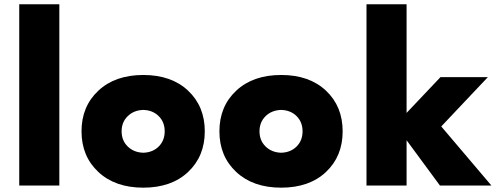

<svg xmlns="http://www.w3.org/2000/svg" viewBox="-20 -856 2288 886"><path d="M68.8 0V-836.2H253.8V0Z M848.1 -62.5Q771.2 10 641.2 10Q511.2 10 433.8 -62.5Q356.2 -135 356.2 -250Q356.2 -365 433.8 -437.5Q511.2 -510 641.2 -510Q771.2 -510 848.1 -437.5Q925 -365 925 -250Q925 -135 848.1 -62.5ZM641.2 -151.2Q685 -152.5 712.5 -180Q740 -207.5 740 -250Q740 -292.5 712.5 -320Q685 -347.5 641.2 -348.8Q597.5 -347.5 569.4 -320Q541.2 -292.5 541.2 -250Q541.2 -207.5 569.4 -180Q597.5 -152.5 641.2 -151.2Z M1484.4 -62.5Q1407.5 10 1277.5 10Q1147.5 10 1070 -62.5Q992.5 -135 992.5 -250Q992.5 -365 1070 -437.5Q1147.5 -510 1277.5 -510Q1407.5 -510 1484.4 -437.5Q1561.2 -365 1561.2 -250Q1561.2 -135 1484.4 -62.5ZM1277.5 -151.2Q1321.2 -152.5 1348.8 -180Q1376.2 -207.5 1376.2 -250Q1376.2 -292.5 1348.8 -320Q1321.2 -347.5 1277.5 -348.8Q1233.8 -347.5 1205.6 -320Q1177.5 -292.5 1177.5 -250Q1177.5 -207.5 1205.6 -180Q1233.8 -152.5 1277.5 -151.2Z M2247.5 0H2010L1856.2 -208.8V0H1671.2V-836.2H1856.2V-335L2012.5 -500H2231.2L2016.2 -272.5Z"/></svg>

Font: Now Black
Style: Regular
Weight: 900
Designer: Alfredo Marco Pradil
Foundry: Alfredo Marco Pradil
Version: Version 1.002;PS 001.002;hotconv 1.0.88;makeotf.lib2.5.64775